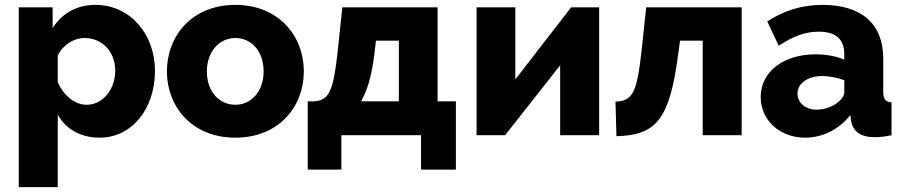

<svg xmlns="http://www.w3.org/2000/svg" viewBox="-20 -555 3707 788"><path d="M389 10C521 10 616 -108 616 -264C616 -416 513 -535 372 -535C293 -535 234 -499 196 -440V-525H57V213H217V-85C249 -26 310 10 389 10ZM335 -125C286 -125 238 -166 217 -219V-327C238 -371 283 -399 327 -399C400 -399 453 -342 453 -265C453 -190 404 -125 335 -125Z M946 10C1125 10 1227 -118 1227 -262C1227 -407 1124 -535 946 -535C767 -535 665 -407 665 -262C665 -118 767 10 946 10ZM829 -262C829 -343 880 -399 946 -399C1012 -399 1062 -344 1062 -262C1062 -181 1012 -125 946 -125C879 -125 829 -180 829 -262Z M1243 141H1381V0H1708V141H1851V-139H1776V-525H1385L1367 -354C1349 -183 1332 -144 1270 -139H1243ZM1462 -139C1488 -185 1505 -243 1516 -329L1523 -388H1617V-139Z M2095 -525H1936V0H2053L2279 -287V0H2439V-525H2324L2095 -229Z M2510 4C2678 0 2728 -71 2763 -329L2771 -388H2864V0H3024V-525H2632L2614 -354C2594 -174 2578 -141 2506 -138Z M3284 10C3356 10 3423 -23 3470 -83L3473 -59C3481 -16 3511 8 3570 8C3588 8 3611 6 3639 0V-135C3614 -137 3605 -148 3605 -180V-315C3605 -458 3514 -535 3356 -535C3272 -535 3198 -512 3129 -467L3176 -367C3233 -405 3283 -425 3340 -425C3411 -425 3445 -393 3445 -334V-310C3414 -324 3371 -332 3327 -332C3195 -332 3102 -260 3102 -157C3102 -62 3180 10 3284 10ZM3331 -105C3286 -105 3253 -133 3253 -171C3253 -213 3296 -243 3354 -243C3382 -243 3417 -236 3445 -226V-176C3445 -163 3436 -149 3422 -138C3401 -118 3365 -105 3331 -105Z"/></svg>

Font: Raleway
Style: ExtraBold
Weight: 800
Designer: Matt McInerney, Pablo Impallari, Rodrigo Fuenzalida
Foundry: Matt McInerney, Pablo Impallari, Rodrigo Fuenzalida
Version: Version 3.000